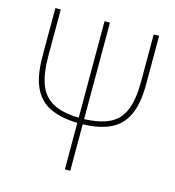

<svg xmlns="http://www.w3.org/2000/svg" viewBox="-107 -804 813 894"><g transform="rotate(15 300.0 -357.0)"><path d="M287 -224Q212 -226 159 -249Q106 -272 78 -328Q50 -384 50 -484V-714H76V-487Q76 -408 95 -355.5Q114 -303 160 -277Q206 -251 287 -249V-714H313V-249Q391 -252 437 -275.5Q483 -299 503.5 -350.5Q524 -402 524 -486V-714H550V-481Q550 -386 523.5 -330.5Q497 -275 444 -250.5Q391 -226 313 -224V0H287Z"/></g></svg>

Font: Noto Sans Mono Thin
Style: Regular
Weight: 100
Designer: Monotype Design Team
Foundry: Monotype Imaging Inc.
Version: Version 2.014